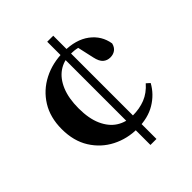

<svg xmlns="http://www.w3.org/2000/svg" viewBox="-220 -863 1039 1039"><g transform="rotate(-45 300.0 -343.0)"><path d="M367 52H321V-738H367ZM362 -602Q310 -602 270.5 -574.5Q231 -547 208.5 -493.5Q186 -440 186 -363Q186 -285 209.5 -232.5Q233 -180 273.5 -154Q314 -128 366 -128Q418 -128 461 -145Q504 -162 539 -202L559 -184Q528 -128 471.5 -94Q415 -60 334 -60Q256 -60 189.5 -94Q123 -128 82.5 -192.5Q42 -257 42 -348Q42 -437 82 -501.5Q122 -566 191 -601.5Q260 -637 346 -637Q439 -637 495.5 -594.5Q552 -552 563 -483Q557 -459 541 -447.5Q525 -436 503 -436Q479 -436 462 -450.5Q445 -465 437 -502L413 -610L473 -573Q441 -590 416 -596Q391 -602 362 -602Z"/></g></svg>

Font: Noto Serif TC ExtraBold
Style: Regular
Weight: 800
Designer: Ryoko NISHIZUKA 西塚涼子 (kana & ideographs); Frank Grießhammer (Latin, Greek & Cyrillic); Wenlong ZHANG 张文龙 (bopomofo); San
Foundry: Adobe
Version: Version 2.002-H1;hotconv 1.1.0;makeotfexe 2.6.0